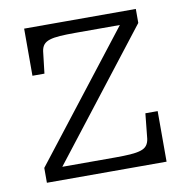

<svg xmlns="http://www.w3.org/2000/svg" viewBox="-66 -599 630 662"><g transform="rotate(-10 249.0 -268.5)"><path d="M97 -31 82 -45H294Q324 -45 346 -46.5Q368 -48 382.5 -52.5Q397 -57 404 -66Q411 -75 413 -89L422 -177H465V0H46V-52L396 -502L412 -492H231Q200 -492 178 -490.5Q156 -489 142 -484.5Q128 -480 121 -471.5Q114 -463 112 -449L103 -372H61V-537H452V-488Z"/></g></svg>

Font: Roboto Serif 20pt ExtraLight
Style: Regular
Weight: 250
Version: Version 1.008